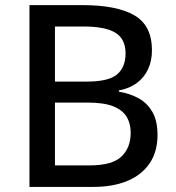

<svg xmlns="http://www.w3.org/2000/svg" viewBox="-20 -734 692 754"><path d="M95.7 -713.9H302.7Q439 -713.9 507.8 -673.8Q576.7 -633.8 576.7 -536.6Q576.7 -495.1 561.5 -462.4Q546.4 -429.7 517.6 -408.2Q488.8 -386.7 446.8 -378.9V-374Q490.7 -366.7 524.9 -347.7Q559.1 -328.6 578.9 -293.7Q598.6 -258.8 598.6 -204.1Q598.6 -138.7 567.9 -93Q537.1 -47.4 480.7 -23.7Q424.3 0 346.7 0H95.7ZM195.8 -413.6H320.3Q406.7 -413.6 439.9 -441.9Q473.1 -470.2 473.1 -524.4Q473.1 -580.6 433.6 -605.2Q394 -629.9 308.1 -629.9H195.8ZM195.8 -331.1V-84.5H332Q420.4 -84.5 456.8 -119.1Q493.2 -153.8 493.2 -212.4Q493.2 -249.5 476.8 -276.1Q460.4 -302.7 423.8 -316.9Q387.2 -331.1 325.2 -331.1Z"/></svg>

Font: Open Sans Medium
Style: Regular
Weight: 500
Designer: Monotype Design Team
Foundry: Monotype Imaging Inc.
Version: Version 3.000